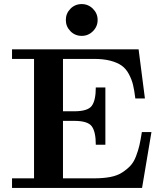

<svg xmlns="http://www.w3.org/2000/svg" viewBox="-20 -922 795 942"><path d="M381 -902Q413 -902 436 -879Q459 -856 459 -824Q459 -792 436 -769Q413 -746 381 -746Q348 -746 325.5 -769Q303 -792 303 -824Q303 -856 325.5 -879Q348 -902 381 -902ZM39 0V-47H147V-633H39V-680H660L691 -439H644Q639 -480 632.5 -506.5Q626 -533 612 -559Q598 -585 577 -600Q556 -615 522 -624Q488 -633 441 -633H289V-376H344Q411 -376 430.5 -403Q450 -430 450 -493H497V-212H450Q450 -275 430.5 -302Q411 -329 344 -329H289V-47H441Q486 -47 520.5 -53.5Q555 -60 579 -75.5Q603 -91 619.5 -108.5Q636 -126 647 -154.5Q658 -183 664 -209Q670 -235 676 -274H723L677 0Z"/></svg>

Font: CMU Serif
Style: Bold
Weight: 700
Version: Version 0.7.0